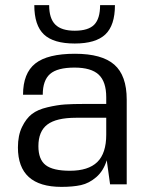

<svg xmlns="http://www.w3.org/2000/svg" viewBox="-20 -720 585 750"><path d="M220 10Q50 10 50 -144Q50 -191 66 -224Q82 -257 104.5 -274.5Q127 -292 165.5 -301Q204 -310 234 -312Q264 -314 310 -314H395V-340Q395 -401 365.5 -428.5Q336 -456 271 -456Q204 -456 175.5 -431Q147 -406 147 -350H70Q70 -434 118 -472Q166 -510 273 -510Q378 -510 426.5 -467.5Q475 -425 475 -331V0H410L397 -94Q384 -52 356 -28Q328 -4 296.5 3Q265 10 220 10ZM395 -194V-260H277Q200 -260 165 -233.5Q130 -207 130 -149Q130 -97 158.5 -75Q187 -53 253 -53Q325 -53 360 -87Q395 -121 395 -194ZM371 -700H429Q429 -621 391.5 -585.5Q354 -550 272 -550Q189 -550 151.5 -585.5Q114 -621 114 -700H172Q172 -648 196 -624Q220 -600 272 -600Q325 -600 348 -623.5Q371 -647 371 -700Z"/></svg>

Font: Fivo Sans Modern
Style: Regular
Weight: 400
Designer: Alexander Slobzheninov
Foundry: Alexander Slobzheninov
Version: 1.0